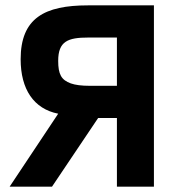

<svg xmlns="http://www.w3.org/2000/svg" viewBox="-20 -696 666 716"><path d="M57 -475C57 -363.3 105.8 -290 197 -272L16 0H174L346 -256H416V0H554V-676H308C146.4 -676 57 -628.8 57 -475ZM309 -556H416V-376H315C284.3 -376 260.7 -379 244 -385C208.6 -397.8 197 -419.1 197 -469C197 -542.2 233.3 -556 309 -556Z"/></svg>

Font: Fog Sans
Style: Bold
Weight: 700
Foundry: Intel Corporation
Version: Version 1.00